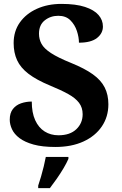

<svg xmlns="http://www.w3.org/2000/svg" viewBox="-20 -744 626 985"><path d="M264 10Q197 10 152 -2.5Q107 -15 80 -35.5Q53 -56 41.5 -81Q30 -106 30 -130Q30 -164 46 -184.5Q62 -205 88 -214Q114 -223 143 -223Q143 -166 160.5 -127.5Q178 -89 209 -69.5Q240 -50 280 -50Q339 -50 371.5 -81Q404 -112 404 -158Q404 -192 385.5 -216.5Q367 -241 330 -261.5Q293 -282 237 -305Q167 -334 126 -365.5Q85 -397 67.5 -435.5Q50 -474 50 -523Q50 -584 82 -629Q114 -674 169.5 -699Q225 -724 295 -724Q369 -724 416 -708.5Q463 -693 485.5 -667Q508 -641 508 -608Q508 -573 477.5 -549Q447 -525 385 -525Q385 -553 374.5 -585Q364 -617 341 -640Q318 -663 279 -663Q239 -663 209.5 -639.5Q180 -616 180 -571Q180 -543 193 -519Q206 -495 242 -471.5Q278 -448 345 -421Q414 -393 456 -363Q498 -333 517 -295.5Q536 -258 536 -209Q536 -145 502.5 -95.5Q469 -46 408 -18Q347 10 264 10ZM176 208Q183 188 190.5 162Q198 136 204.5 109.5Q211 83 215 61H331V71Q322 92 306 119Q290 146 271.5 172.5Q253 199 236 221H176Z"/></svg>

Font: Noto Serif Gujarati
Style: Bold
Weight: 700
Version: Version 2.102